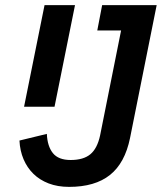

<svg xmlns="http://www.w3.org/2000/svg" viewBox="-20 -718 632 750"><path d="M592 -698 488 -179Q468 -81 409.5 -34.5Q351 12 250 12Q205 12 170 -1.5Q135 -15 110.5 -39Q86 -63 72 -96Q58 -129 56 -169L163 -195Q165 -147 186.5 -120Q208 -93 256 -93Q306 -93 333 -115.5Q360 -138 371 -189L453 -599H360L379 -698ZM154 -698H273L193 -301H74Z"/></svg>

Font: IBM Plex Sans Cond SmBld
Style: Italic
Weight: 600
Width: 3
Italic angle: -11°
Designer: Mike Abbink, Paul van der Laan, Pieter van Rosmalen
Foundry: Bold Monday
Version: Version 1.3